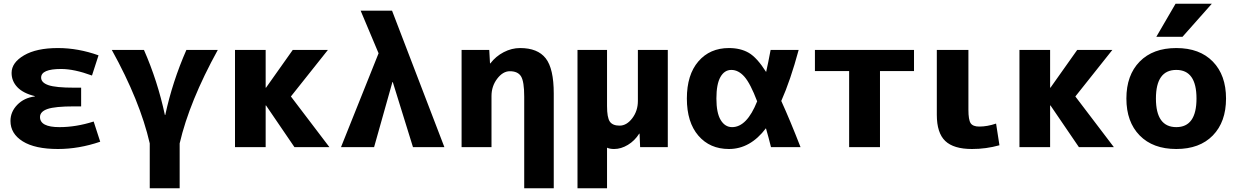

<svg xmlns="http://www.w3.org/2000/svg" viewBox="-20 -787 6609 1027"><path d="M166 -273Q104 -288 73 -320.5Q42 -353 42 -397Q42 -452 108.5 -491Q175 -530 290 -530Q398 -530 507 -491L472 -383Q377 -418 307 -418Q200 -418 200 -372Q200 -345 239 -331.5Q278 -318 377 -318H414V-218H377Q274 -218 234 -204Q194 -190 194 -161Q194 -107 298 -107Q387 -107 481 -137L516 -29Q402 10 290 10Q167 10 101.5 -31Q36 -72 36 -140Q36 -189 72.5 -226.5Q109 -264 166 -271Z M941 220H781V-20Q729 -247 578 -520H750Q823 -354 862 -172H864Q902 -349 977 -520H1145Q993 -244 941 -20Z M1403 -318 1546 -520H1734L1536 -271L1742 0H1555L1403 -223H1401V0H1237V-520H1401V-318Z M2079 -348 1981 0H1804L2005 -502L1909 -730H2077L2357 0H2189L2081 -348Z M2449 -520H2597L2601 -448H2603Q2632 -486 2674.5 -508Q2717 -530 2762 -530Q2856 -530 2899 -475Q2942 -420 2942 -287V220H2784V-270Q2784 -351 2767 -378.5Q2750 -406 2707 -406Q2670 -406 2639.5 -366Q2609 -326 2609 -273V0H2449Z M3392 -520H3552V0H3404L3401 -72H3399Q3375 -34 3338.5 -12Q3302 10 3265 10Q3242 10 3227 3V220H3069V-520H3227V-220Q3227 -158 3242 -136.5Q3257 -115 3294 -115Q3332 -115 3362 -154.5Q3392 -194 3392 -247Z M4159 -247Q4206 -144 4262 0H4104Q4092 -49 4077 -101Q3993 10 3879 10Q3777 10 3715.5 -61.5Q3654 -133 3654 -260Q3654 -387 3715.5 -458.5Q3777 -530 3879 -530Q3941 -530 3985 -504.5Q4029 -479 4078 -402Q4089 -450 4102 -520H4252Q4208 -357 4159 -247ZM4030 -245Q3994 -340 3962 -376.5Q3930 -413 3892 -413Q3855 -413 3833.5 -375Q3812 -337 3812 -260Q3812 -183 3835 -145Q3858 -107 3896 -107Q3975 -107 4030 -245Z M4687 -407V0H4522V-407H4339V-520H4869V-407Z M5160 -520V-200Q5160 -146 5172 -128Q5184 -110 5218 -110Q5261 -110 5308 -126L5326 -10Q5255 10 5179 10Q5081 10 5036 -33Q4991 -76 4991 -173V-520Z M5599 -318 5742 -520H5930L5732 -271L5938 0H5751L5599 -223H5597V0H5433V-520H5597V-318Z M6268 -767H6462L6305 -590H6165ZM6076 -457.5Q6147 -530 6272 -530Q6397 -530 6467.5 -457.5Q6538 -385 6538 -260Q6538 -135 6467.5 -62.5Q6397 10 6272 10Q6147 10 6076 -62.5Q6005 -135 6005 -260Q6005 -385 6076 -457.5ZM6272 -107Q6380 -107 6380 -260Q6380 -413 6272 -413Q6163 -413 6163 -260Q6163 -107 6272 -107Z"/></svg>

Font: Mplus 1p ExtraBold
Style: Regular
Weight: 800
Version: Version 1.061